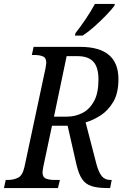

<svg xmlns="http://www.w3.org/2000/svg" viewBox="-38 -951 635 971"><path d="M-18 0 -9 -41H3Q30 -41 53 -52Q76 -63 86 -108L192 -605Q193 -614 194.5 -621.5Q196 -629 196 -634Q196 -659 178.5 -666Q161 -673 135 -673H123L132 -714H367Q561 -714 561 -551Q561 -480 535 -436Q509 -392 471 -367.5Q433 -343 395 -332L450 -120Q461 -80 476.5 -60.5Q492 -41 520 -41H527L519 0H504Q455 0 424.5 -10Q394 -20 377 -45.5Q360 -71 349 -117L304 -315H225L181 -108Q180 -100 178.5 -92.5Q177 -85 177 -80Q177 -55 194 -48Q211 -41 237 -41H265L255 0ZM299 -361Q343 -361 379.5 -380Q416 -399 438 -440Q460 -481 460 -549Q460 -611 434 -639Q408 -667 355 -667H299L235 -361ZM341 -771 344 -784Q368 -814 395 -854Q422 -894 442 -931H543L540 -921Q525 -901 497.5 -872.5Q470 -844 439 -816.5Q408 -789 380 -771Z"/></svg>

Font: Noto Serif Condensed
Style: Italic
Weight: 400
Width: 3
Italic angle: -12°
Designer: Monotype Design Team
Foundry: Monotype Imaging Inc.
Version: Version 2.014; ttfautohint (v1.8.4.7-5d5b)